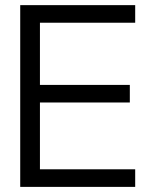

<svg xmlns="http://www.w3.org/2000/svg" viewBox="-20 -731 598 751"><path d="M59.1 -710.9V0H508.8V-68.8H136.2V-330.1H487.8V-398.9H136.2V-642.1H508.8V-710.9Z"/></svg>

Font: Tuffy
Style: Regular
Weight: 500
Designer: Thatcher Ulrich, Karoly Barta and Michael Everson
Version: Version 001.270